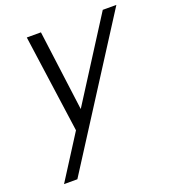

<svg xmlns="http://www.w3.org/2000/svg" viewBox="-140 -647 896 995"><g transform="rotate(-20 307.5 -150.0)"><path d="M540 -540 257 -96 199 -540H121L196.1 -1L42.5 240H116L615 -540Z"/></g></svg>

Font: Manrope
Style: RegularItalic
Weight: 400
Italic angle: -15°
Designer: Mikhail Sharanda
Foundry: Mikhail Sharanda
Version: Version 4.502;hotconv 1.0.109;makeotfexe 2.5.65596